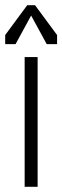

<svg xmlns="http://www.w3.org/2000/svg" viewBox="-20 -720 240 740"><path d="M75 0H125V-500H75ZM160 -550H200V-585L115 -700H85L0 -585V-550H40L100 -660Z"/></svg>

Font: Millimetre
Style: Light
Weight: 200
Designer: Jérémy Landes
Version: Version 1.0